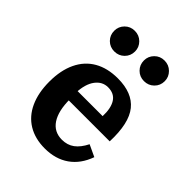

<svg xmlns="http://www.w3.org/2000/svg" viewBox="-186 -723 833 833"><g transform="rotate(45 230.0 -307.0)"><path d="M43.3 -208.1Q43.3 -277.4 67 -327Q90.7 -376.7 135.7 -402.5Q180.7 -428.3 243.9 -428.3Q332.8 -428.3 374.5 -376.7Q416.3 -325.1 411.9 -209.9H123.3L122.1 -265.6H312.8Q314.8 -315.2 297.2 -343.1Q279.6 -371 241.1 -371Q206.5 -371 183.8 -340.8Q161.1 -310.5 158.8 -254.5L161.7 -249.5Q160.5 -238.6 160.5 -217.2Q160.5 -145.4 186.1 -106.7Q211.8 -68.1 260 -68.1Q293.2 -68.1 317.1 -85.7Q340.9 -103.3 359.1 -139.5L413.2 -114.2Q391.6 -53.2 345.7 -20.9Q299.8 11.3 234.2 11.3Q174.8 11.3 131.7 -14.7Q88.6 -40.8 66 -90.2Q43.3 -139.6 43.3 -208.1ZM268.6 -563.2Q268.6 -589.1 287 -607.7Q305.3 -626.2 332.2 -626.2Q359.2 -626.2 377.7 -607.7Q396.3 -589.1 396.3 -563.2Q396.3 -536.4 377.7 -518Q359.2 -499.7 332.2 -499.7Q305.3 -499.7 287 -518Q268.6 -536.4 268.6 -563.2ZM86.4 -563.2Q86.4 -589.1 104.7 -607.7Q123.1 -626.2 150 -626.2Q177 -626.2 195.5 -607.7Q214 -589.1 214 -563.2Q214 -536.4 195.5 -518Q177 -499.7 150 -499.7Q123.1 -499.7 104.7 -518Q86.4 -536.4 86.4 -563.2Z"/></g></svg>

Font: Playfair Micro SmCond SmLight
Style: Regular
Weight: 360
Width: 4
Designer: Claus Eggers Sørensen
Foundry: Claus Eggers Sørensen
Version: Version 2.100;Glyphs 3.2 (3219)